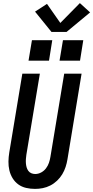

<svg xmlns="http://www.w3.org/2000/svg" viewBox="-20 -1210 601 1238"><path d="M206 8Q176 8 148 1.5Q120 -5 98 -21Q76 -37 61.5 -60.5Q47 -84 40.5 -111.5Q34 -139 34.5 -168.5Q35 -198 40 -228L124 -735H237L150 -212Q148 -198 147 -184.5Q146 -171 147 -157.5Q148 -144 151.5 -131.5Q155 -119 162.5 -108.5Q170 -98 182 -93Q194 -88 207 -88Q227 -88 245.5 -98Q264 -108 276.5 -124.5Q289 -141 295.5 -160Q302 -179 305 -198L394 -735H506L415 -183Q411 -158 403 -133.5Q395 -109 381.5 -86.5Q368 -64 348 -45Q328 -26 304.5 -14Q281 -2 256 3Q231 8 206 8ZM496 -819H364L386 -951H517ZM296 -819H164L186 -951H317ZM312 -1004 206 -1135 283 -1185 369 -1062 495 -1190 561 -1130 409 -1004Z"/></svg>

Font: Iosevka SS04 Oblique
Style: Bold
Weight: 700
Italic angle: -9°
Monospace: yes
Designer: Belleve Invis
Foundry: Belleve Invis
Version: Version 19.0.0; ttfautohint (v1.8.4)